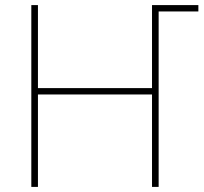

<svg xmlns="http://www.w3.org/2000/svg" viewBox="-20 -734 802 754"><path d="M103 0V-714H129V-388H577V-714H759V-689H603V0H577V-363H129V0Z"/></svg>

Font: Noto Sans Thin
Style: Regular
Weight: 100
Designer: Monotype Design Team
Foundry: Monotype Imaging Inc.
Version: Version 2.007